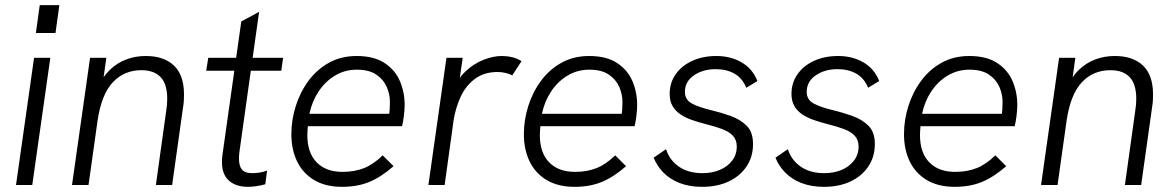

<svg xmlns="http://www.w3.org/2000/svg" viewBox="-20 -717 4549 744"><path d="M42 0 112 -493H175L105 0ZM119 -589 134 -697H210L195 -589Z M259 0 329 -493H392L376 -378L360 -380Q379 -421 407 -447.5Q435 -474 470 -487Q505 -500 545 -500Q615 -500 654 -463Q693 -426 693 -351Q693 -341 692.5 -329.5Q692 -318 690 -306L647 0H584L624 -287Q626 -299 627 -310.5Q628 -322 628 -334Q628 -391 602.5 -418Q577 -445 528 -445Q461 -445 417 -398Q373 -351 358 -249L323 0Z M941 7Q910 7 887.5 -3.5Q865 -14 852.5 -35Q840 -56 840 -89Q840 -96 840.5 -103Q841 -110 842 -117L915 -634L984 -671L908 -130Q907 -123 906.5 -116Q906 -109 906 -102Q906 -74 917.5 -60Q929 -46 957 -46Q969 -46 984 -48Q999 -50 1015 -56L1008 -3Q990 2 973 4.5Q956 7 941 7ZM779 -443 787 -493H1077L1070 -443Z M1306 7Q1241 7 1197 -19.5Q1153 -46 1131 -92Q1109 -138 1109 -197Q1109 -252 1126 -306Q1143 -360 1175.5 -404Q1208 -448 1255 -474Q1302 -500 1362 -500Q1429 -500 1470 -473Q1511 -446 1529.5 -403Q1548 -360 1548 -310Q1548 -291 1545 -267.5Q1542 -244 1538 -228H1173Q1172 -218 1171.5 -210Q1171 -202 1171 -193Q1171 -125 1207 -88Q1243 -51 1307 -51Q1354 -51 1390.5 -65.5Q1427 -80 1463 -115L1505 -73Q1457 -31 1411 -12Q1365 7 1306 7ZM1486 -263Q1489 -279 1490 -292Q1491 -305 1491 -321Q1491 -352 1478.5 -380.5Q1466 -409 1438 -428Q1410 -447 1363 -447Q1316 -447 1278 -424Q1240 -401 1214.5 -362.5Q1189 -324 1179 -276H1506Z M1640 0 1710 -493H1773L1754 -362L1736 -364Q1751 -409 1783 -439.5Q1815 -470 1853 -485Q1891 -500 1924 -500Q1945 -500 1964 -495.5Q1983 -491 2001 -480L1965 -425Q1954 -431 1938.5 -434.5Q1923 -438 1908 -438Q1856 -438 1820.5 -411.5Q1785 -385 1765.5 -343Q1746 -301 1738 -253L1703 0Z M2207 7Q2142 7 2098 -19.5Q2054 -46 2032 -92Q2010 -138 2010 -197Q2010 -252 2027 -306Q2044 -360 2076.5 -404Q2109 -448 2156 -474Q2203 -500 2263 -500Q2330 -500 2371 -473Q2412 -446 2430.5 -403Q2449 -360 2449 -310Q2449 -291 2446 -267.5Q2443 -244 2439 -228H2074Q2073 -218 2072.5 -210Q2072 -202 2072 -193Q2072 -125 2108 -88Q2144 -51 2208 -51Q2255 -51 2291.5 -65.5Q2328 -80 2364 -115L2406 -73Q2358 -31 2312 -12Q2266 7 2207 7ZM2387 -263Q2390 -279 2391 -292Q2392 -305 2392 -321Q2392 -352 2379.5 -380.5Q2367 -409 2339 -428Q2311 -447 2264 -447Q2217 -447 2179 -424Q2141 -401 2115.5 -362.5Q2090 -324 2080 -276H2407Z M2701 7Q2651 7 2613 -8Q2575 -23 2550 -49Q2525 -75 2513 -106L2561 -139Q2574 -97 2610.5 -71.5Q2647 -46 2702 -46Q2739 -46 2769 -58.5Q2799 -71 2817 -94.5Q2835 -118 2835 -149Q2835 -175 2820 -191Q2805 -207 2778 -217Q2751 -227 2715 -236Q2688 -243 2663 -251.5Q2638 -260 2618 -273Q2598 -286 2586.5 -305.5Q2575 -325 2575 -353Q2575 -396 2598 -429Q2621 -462 2662 -481Q2703 -500 2756 -500Q2811 -500 2853.5 -475.5Q2896 -451 2915 -403L2872 -377Q2856 -415 2825.5 -432Q2795 -449 2753 -449Q2704 -449 2669 -425Q2634 -401 2634 -361Q2634 -331 2660 -316.5Q2686 -302 2736 -290Q2774 -281 2811.5 -267.5Q2849 -254 2873.5 -229.5Q2898 -205 2898 -159Q2898 -109 2872.5 -71.5Q2847 -34 2803 -13.5Q2759 7 2701 7Z M3173 7Q3123 7 3085 -8Q3047 -23 3022 -49Q2997 -75 2985 -106L3033 -139Q3046 -97 3082.5 -71.5Q3119 -46 3174 -46Q3211 -46 3241 -58.5Q3271 -71 3289 -94.5Q3307 -118 3307 -149Q3307 -175 3292 -191Q3277 -207 3250 -217Q3223 -227 3187 -236Q3160 -243 3135 -251.5Q3110 -260 3090 -273Q3070 -286 3058.5 -305.5Q3047 -325 3047 -353Q3047 -396 3070 -429Q3093 -462 3134 -481Q3175 -500 3228 -500Q3283 -500 3325.5 -475.5Q3368 -451 3387 -403L3344 -377Q3328 -415 3297.5 -432Q3267 -449 3225 -449Q3176 -449 3141 -425Q3106 -401 3106 -361Q3106 -331 3132 -316.5Q3158 -302 3208 -290Q3246 -281 3283.5 -267.5Q3321 -254 3345.5 -229.5Q3370 -205 3370 -159Q3370 -109 3344.5 -71.5Q3319 -34 3275 -13.5Q3231 7 3173 7Z M3680 7Q3615 7 3571 -19.5Q3527 -46 3505 -92Q3483 -138 3483 -197Q3483 -252 3500 -306Q3517 -360 3549.5 -404Q3582 -448 3629 -474Q3676 -500 3736 -500Q3803 -500 3844 -473Q3885 -446 3903.5 -403Q3922 -360 3922 -310Q3922 -291 3919 -267.5Q3916 -244 3912 -228H3547Q3546 -218 3545.5 -210Q3545 -202 3545 -193Q3545 -125 3581 -88Q3617 -51 3681 -51Q3728 -51 3764.5 -65.5Q3801 -80 3837 -115L3879 -73Q3831 -31 3785 -12Q3739 7 3680 7ZM3860 -263Q3863 -279 3864 -292Q3865 -305 3865 -321Q3865 -352 3852.5 -380.5Q3840 -409 3812 -428Q3784 -447 3737 -447Q3690 -447 3652 -424Q3614 -401 3588.5 -362.5Q3563 -324 3553 -276H3880Z M4014 0 4084 -493H4147L4131 -378L4115 -380Q4134 -421 4162 -447.5Q4190 -474 4225 -487Q4260 -500 4300 -500Q4370 -500 4409 -463Q4448 -426 4448 -351Q4448 -341 4447.5 -329.5Q4447 -318 4445 -306L4402 0H4339L4379 -287Q4381 -299 4382 -310.5Q4383 -322 4383 -334Q4383 -391 4357.5 -418Q4332 -445 4283 -445Q4216 -445 4172 -398Q4128 -351 4113 -249L4078 0Z"/></svg>

Font: Hanken Grotesk Light
Style: Italic
Weight: 300
Italic angle: -8°
Designer: Alfredo Marco Pradil
Foundry: Hanken Design Co.
Version: Version 3.013